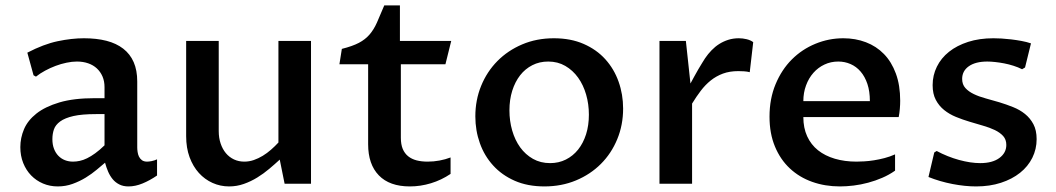

<svg xmlns="http://www.w3.org/2000/svg" viewBox="-20 -666 3827 696"><path d="M360.8 -76.2Q348.1 -65.4 330.3 -50.5Q312.5 -35.6 290.8 -22.2Q269 -8.8 243.4 0.5Q217.8 9.8 189.5 9.8Q160.6 9.8 136 -0.7Q111.3 -11.2 93 -30Q74.7 -48.8 64.2 -75Q53.7 -101.1 53.7 -132.8Q53.7 -166 67.1 -197.8Q80.6 -229.5 112.1 -254.4Q143.6 -279.3 195.3 -294.7Q247.1 -310.1 323.2 -310.1H358.9V-350.1Q358.9 -371.6 351.6 -388.7Q344.2 -405.8 331.1 -418Q317.9 -430.2 299.6 -436.5Q281.2 -442.9 258.8 -442.9Q241.2 -442.9 221.2 -438.7Q201.2 -434.6 181.6 -427.2Q162.1 -419.9 143.6 -409.9Q125 -399.9 110.4 -388.2L101.6 -393.1L79.1 -475.1Q138.2 -505.9 189 -516.6Q239.7 -527.3 284.2 -527.3Q330.1 -527.3 366 -518.1Q401.9 -508.8 426.8 -489.5Q451.7 -470.2 464.6 -440.7Q477.5 -411.1 477.5 -370.6V-131.3Q477.5 -124 478.8 -115.2Q480 -106.4 483.6 -98.6Q487.3 -90.8 494.4 -85.4Q501.5 -80.1 513.2 -80.1Q520 -80.1 529.8 -82Q539.6 -84 549.3 -88.4V-29.8Q522.9 -11.7 496.8 -1Q470.7 9.8 445.8 9.8Q426.3 9.8 412.1 2.4Q397.9 -4.9 388.2 -16.8Q378.4 -28.8 371.8 -44.2Q365.2 -59.6 360.8 -76.2ZM358.9 -252.4H328.1Q277.3 -252.4 246.3 -245.4Q215.3 -238.3 198.2 -225.8Q181.2 -213.4 175.5 -197Q169.9 -180.7 169.9 -161.6Q169.9 -141.6 175.8 -126.5Q181.6 -111.3 191.7 -101.1Q201.7 -90.8 215.3 -85.4Q229 -80.1 244.6 -80.1Q256.3 -80.1 269 -82.8Q281.7 -85.4 295.7 -92.3Q309.6 -99.1 325.2 -110.4Q340.8 -121.6 358.9 -139.2Z M654.8 -517.6H772.9V-190.9Q772.9 -166 779.8 -145.8Q786.6 -125.5 798.8 -110.8Q811 -96.2 828.1 -88.1Q845.2 -80.1 865.7 -80.1Q883.3 -80.1 900.1 -85.9Q917 -91.8 932.6 -101.3Q948.2 -110.8 962.4 -123.3Q976.6 -135.7 989.3 -149.4V-517.6H1107.4V0H1011.7L994.1 -87.4Q976.6 -71.3 956.1 -54Q935.5 -36.6 912.6 -22.5Q889.6 -8.3 864 0.7Q838.4 9.8 810.5 9.8Q778.8 9.8 750.5 -2.9Q722.2 -15.6 700.9 -39.1Q679.7 -62.5 667.2 -96.2Q654.8 -129.9 654.8 -172.4Z M1314.5 -433.1H1210.4L1219.2 -488.8Q1257.8 -498.5 1281 -510.7Q1304.2 -522.9 1319.6 -540.8Q1335 -558.6 1346.4 -584.2Q1357.9 -609.9 1373 -646.5H1429.7V-517.6H1615.7L1594.7 -433.1H1433.1V-166.5Q1433.1 -142.6 1439.9 -126.2Q1446.8 -109.9 1459.5 -99.6Q1472.2 -89.4 1490 -84.7Q1507.8 -80.1 1530.3 -80.1Q1551.8 -80.1 1573 -84Q1594.2 -87.9 1613.3 -95.2V-35.6Q1580.1 -13.2 1542.2 -1.7Q1504.4 9.8 1465.8 9.8Q1392.1 9.8 1353.3 -30.3Q1314.5 -70.3 1314.5 -143.1Z M1953.6 9.8Q1892.6 9.8 1845.9 -10.7Q1799.3 -31.2 1767.6 -66.2Q1735.8 -101.1 1719.5 -147Q1703.1 -192.9 1703.1 -244.1Q1703.1 -303.2 1724.1 -354.7Q1745.1 -406.2 1783 -444.6Q1820.8 -482.9 1873 -505.1Q1925.3 -527.3 1987.8 -527.3Q2048.8 -527.3 2095.7 -506.8Q2142.6 -486.3 2174.3 -451.2Q2206.1 -416 2222.4 -369.9Q2238.8 -323.7 2238.8 -272.5Q2238.8 -212.9 2217.5 -161.4Q2196.3 -109.9 2158.2 -71.8Q2120.1 -33.7 2067.9 -12Q2015.6 9.8 1953.6 9.8ZM1974.1 -74.7Q2005.4 -74.7 2031.2 -87.6Q2057.1 -100.6 2075.7 -123.8Q2094.2 -147 2104.5 -179.2Q2114.7 -211.4 2114.7 -250.5Q2114.7 -288.6 2104.7 -323.2Q2094.7 -357.9 2075.7 -384.5Q2056.6 -411.1 2029.3 -427Q2002 -442.9 1967.3 -442.9Q1935.5 -442.9 1909.7 -429.7Q1883.8 -416.5 1865.5 -393.1Q1847.2 -369.6 1836.9 -337.2Q1826.7 -304.7 1826.7 -266.1Q1826.7 -227.5 1836.7 -192.9Q1846.7 -158.2 1865.7 -131.8Q1884.8 -105.5 1912.1 -90.1Q1939.5 -74.7 1974.1 -74.7Z M2370.6 -517.6H2466.3L2482.9 -363.3Q2489.7 -376 2497.1 -389.4Q2504.4 -402.8 2511.7 -415.3Q2519 -427.7 2525.4 -438Q2531.7 -448.2 2536.1 -455.1Q2546.4 -470.2 2559.3 -483.6Q2572.3 -497.1 2587.4 -506.6Q2602.5 -516.1 2620.1 -521.7Q2637.7 -527.3 2658.2 -527.3Q2672.4 -527.3 2686.5 -523.9Q2700.7 -520.5 2710.4 -513.2L2697.8 -404.3Q2689 -406.7 2677.2 -407.5Q2665.5 -408.2 2656.2 -408.2Q2625 -408.2 2600.6 -399.2Q2576.2 -390.1 2556.4 -374.3Q2536.6 -358.4 2520.3 -336.9Q2503.9 -315.4 2488.8 -290.5V0H2370.6Z M3224.6 -47.4Q3203.1 -32.2 3178.2 -21.5Q3153.3 -10.7 3127 -3.7Q3100.6 3.4 3074.5 6.6Q3048.3 9.8 3024.9 9.8Q2970.7 9.8 2924.1 -6.8Q2877.4 -23.4 2843 -55.7Q2808.6 -87.9 2789.1 -135Q2769.5 -182.1 2769.5 -243.2Q2769.5 -308.1 2791.5 -360.8Q2813.5 -413.6 2850.3 -450.4Q2887.2 -487.3 2935.8 -507.3Q2984.4 -527.3 3037.1 -527.3Q3081.1 -527.3 3118.9 -512.9Q3156.7 -498.5 3184.3 -470.2Q3211.9 -441.9 3227.5 -399.4Q3243.2 -356.9 3243.2 -300.8Q3243.2 -287.1 3241.9 -271.7Q3240.7 -256.3 3237.8 -241.7H2892.1Q2892.1 -202.1 2906 -171.9Q2919.9 -141.6 2945.3 -121.3Q2970.7 -101.1 3006.3 -90.6Q3042 -80.1 3085 -80.1Q3097.2 -80.1 3113.5 -81.1Q3129.9 -82 3148.4 -85Q3167 -87.9 3186.5 -93Q3206.1 -98.1 3224.6 -106.4ZM3133.3 -299.3Q3133.3 -335 3124.3 -361.8Q3115.2 -388.7 3099.6 -406.7Q3084 -424.8 3063.2 -433.8Q3042.5 -442.9 3018.6 -442.9Q2991.7 -442.9 2968.8 -432.1Q2945.8 -421.4 2928.7 -402.1Q2911.6 -382.8 2901.9 -356.4Q2892.1 -330.1 2892.1 -299.3Z M3366.7 -113.3 3375.5 -118.7Q3394.5 -108.4 3415.3 -100.1Q3436 -91.8 3456.5 -86.2Q3477.1 -80.6 3496.6 -77.6Q3516.1 -74.7 3533.2 -74.7Q3577.6 -74.7 3602.8 -93.3Q3627.9 -111.8 3627.9 -140.6Q3627.9 -160.2 3616.5 -172.9Q3605 -185.5 3586.2 -194.6Q3567.4 -203.6 3543.5 -210.4Q3519.5 -217.3 3494.4 -224.9Q3469.2 -232.4 3445.3 -242.2Q3421.4 -252 3402.6 -267.1Q3383.8 -282.2 3372.3 -304Q3360.8 -325.7 3360.8 -357.4Q3360.8 -393.1 3376.2 -424.3Q3391.6 -455.6 3420.2 -478.3Q3448.7 -501 3489.5 -514.2Q3530.3 -527.3 3581.1 -527.3Q3593.8 -527.3 3610.6 -526.4Q3627.4 -525.4 3645.8 -523.2Q3664.1 -521 3682.6 -517.6Q3701.2 -514.2 3717.3 -508.8L3695.8 -421.4L3685.1 -415Q3670.4 -422.4 3653.6 -427.7Q3636.7 -433.1 3619.9 -436.3Q3603 -439.5 3587.2 -441.2Q3571.3 -442.9 3559.1 -442.9Q3516.1 -442.9 3491.9 -425.8Q3467.8 -408.7 3467.8 -379.9Q3467.8 -359.9 3479.5 -346.9Q3491.2 -334 3510 -325Q3528.8 -315.9 3553.2 -309.3Q3577.6 -302.7 3602.8 -295.2Q3627.9 -287.6 3652.3 -277.8Q3676.8 -268.1 3695.6 -252.9Q3714.4 -237.8 3726.1 -215.8Q3737.8 -193.8 3737.8 -161.6Q3737.8 -125.5 3722.2 -94Q3706.5 -62.5 3677.7 -39.6Q3648.9 -16.6 3608.4 -3.4Q3567.9 9.8 3518.6 9.8Q3478 9.8 3432.6 1Q3387.2 -7.8 3345.7 -24.4Z"/></svg>

Font: Proza Libre
Style: Medium
Weight: 500
Designer: Jasper de Waard
Foundry: Jasper de Waard
Version: Version 1.000; ttfautohint (v1.4.1.8-43bc)